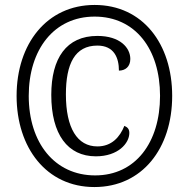

<svg xmlns="http://www.w3.org/2000/svg" viewBox="-20 -745 762 775"><path d="M361 10C554 10 675 -146 675 -358C675 -568 556 -725 362 -725C169 -725 47 -568 47 -358C47 -149 167 10 361 10ZM364 -37C201 -37 96 -168 96 -358C96 -545 198 -678 362 -678C526 -678 626 -547 626 -358C626 -170 527 -37 364 -37ZM367 -114C457 -114 502 -167 502 -208C502 -223 496 -231 482 -237C464 -192 431 -154 373 -154C292 -154 246 -228 246 -364C246 -487 282 -561 373 -561C441 -561 460 -511 460 -460C486 -460 506 -476 506 -507C506 -552 465 -600 373 -600C248 -600 187 -510 187 -362C187 -203 253 -114 367 -114Z"/></svg>

Font: Noto Serif Ethiopic Cn
Style: Regular
Weight: 400
Width: 3
Designer: Monotype Design Team
Foundry: Monotype Imaging Inc.
Version: Version 2.102